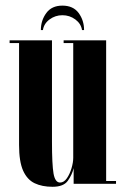

<svg xmlns="http://www.w3.org/2000/svg" viewBox="-20 -670 455 700"><path d="M171.5 11Q133.5 11 106.2 -2Q79 -15 64.2 -48Q49.5 -81 49.5 -141.5V-513H15V-523H169.5V-153.5Q169.5 -70 175.2 -37.2Q181 -4.5 199 -4.5Q213 -4.5 223.8 -20Q234.5 -35.5 240.8 -56.8Q247 -78 247 -94.5V-513H212V-523H367V-10H403V0H248.5V-57Q243 -33.5 227.5 -11.2Q212 11 171.5 11ZM207.5 -649.5Q247 -649.5 266.8 -622.5Q286.5 -595.5 286.5 -560.5H279Q275.5 -583.5 254.8 -599Q234 -614.5 207.5 -614.5Q181.5 -614.5 160.8 -599.2Q140 -584 136.5 -560.5H129Q129 -595.5 148.8 -622.5Q168.5 -649.5 207.5 -649.5Z"/></svg>

Font: Imbue 100pt
Style: Bold
Weight: 700
Designer: Tyler Finck
Foundry: Etcetera Type Company
Version: Version 1.102; ttfautohint (v1.8.3)